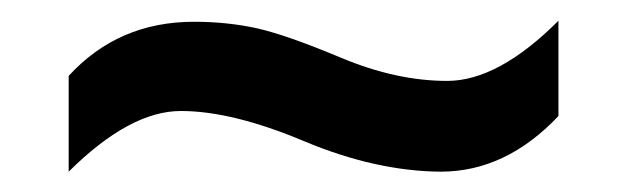

<svg xmlns="http://www.w3.org/2000/svg" viewBox="-20 -446 611 187"><path d="M415.5 -367.2Q465.3 -367.2 523.9 -425.8V-333Q472.7 -278.8 409.2 -278.8Q345.7 -279.3 275.9 -308.6Q206.1 -337.9 156.2 -337.9Q106.4 -337.9 46.9 -278.8V-372.1Q95.2 -424.8 168.9 -424.8Q201.2 -424.8 230 -418.5Q258.8 -412.1 312.5 -389.6Q366.2 -367.2 415.5 -367.2Z"/></svg>

Font: OpenSans-Semibold
Style: Regular
Weight: 600
Foundry: Ascender Corporation
Version: Version 1.10